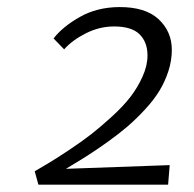

<svg xmlns="http://www.w3.org/2000/svg" viewBox="-20 -855 538 532"><path d="M86.4 -343.3 76.2 -380.4Q101.1 -395 119.4 -406Q137.7 -417 172.6 -440.2Q207.5 -463.4 233.4 -483.6Q259.3 -503.9 290.3 -532.2Q321.3 -560.5 341.3 -586.4Q361.3 -612.3 375 -642.8Q388.7 -673.3 388.7 -701.2Q388.7 -738.3 366.7 -760Q344.7 -781.7 295.9 -781.7Q255.9 -781.7 218.3 -762.9Q180.7 -744.1 157.7 -718.3L128.4 -748.5Q153.8 -781.2 201.4 -808.1Q249 -835 310.1 -835.4Q382.8 -835.9 419.4 -801.8Q456.1 -767.6 456.1 -716.8Q456.1 -687 446.5 -657.7Q437 -628.4 421.6 -603.3Q406.2 -578.1 382.3 -552.2Q358.4 -526.4 334.5 -505.6Q310.5 -484.9 278.8 -462.2Q247.1 -439.5 221.2 -423.1Q195.3 -406.7 162.6 -387.2L450.2 -397.5L445.8 -343.3Z"/></svg>

Font: HaufeMerriweatherSansLt
Style: Italic
Weight: 300
Designer: Eben Sorkin ( eben@eyebytes.com )
Foundry: Eben Sorkin
Version: Version 1.56